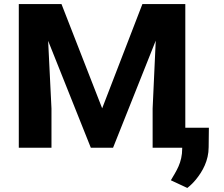

<svg xmlns="http://www.w3.org/2000/svg" viewBox="-20 -731 1106 950"><path d="M284.2 -711H73V0H234.7V-194L218.2 -529L429.4 0H539.4L750.6 -530L735.2 -194V0H896.9V-711H684.6L485.5 -195ZM825.4 161 906.8 199C922.2 187 936.3 173.2 949.2 157.5C981.9 117.5 1012.4 64 1012.4 -3L1013.5 -99H881.5V4C881.5 74.5 852.1 115.2 825.4 161Z"/></svg>

Font: Asimov
Style: Wid
Weight: 500
Designer: Google
Version: Version 2.000980; 2014